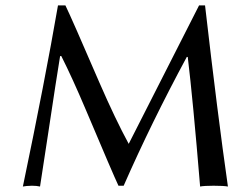

<svg xmlns="http://www.w3.org/2000/svg" viewBox="-20 -682 926 705"><path d="M192.9 -662.1H220.2Q242.2 -617.2 345.2 -378.4Q403.8 -243.7 452.6 -153.8L710.9 -662.1H732.9Q778.8 -263.7 816.9 2.9Q801.3 0 764.2 0Q730 0 714.8 2.9Q688.5 -315.4 669.4 -472.7L666 -473.1Q535.2 -230.5 434.1 0H415Q396 -40 295.4 -278.3Q245.1 -397 205.1 -476.1H200.7Q187 -393.1 157.2 -194.3Q134.8 -44.4 127 2.9Q114.7 0 97.2 0Q74.7 0.5 64 2.9Q145.5 -387.7 192.9 -662.1Z"/></svg>

Font: Linux Biolinum O
Style: Regular
Weight: 400
Designer: Philipp H. Poll
Foundry: Philipp H. Poll
Version: Version 1.0.4